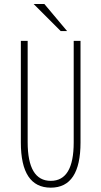

<svg xmlns="http://www.w3.org/2000/svg" viewBox="-20 -898 490 930"><path d="M305 -747.5H274L143 -878.5H195ZM226 11Q81 11 81 -208V-700H114V-210Q114 -22 226 -22Q337 -22 337 -208V-700H370V-208Q370 11 226 11Z"/></svg>

Font: League Mono Condensed Thin
Style: Regular
Weight: 100
Width: 1
Designer: Tyler Finck
Foundry: The League of Moveable Type / Tyler Finck
Version: Version 2.210